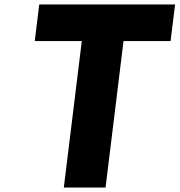

<svg xmlns="http://www.w3.org/2000/svg" viewBox="-20 -845 809 865"><path d="M136.6 -660H348.5L267.5 0H455.5L536.5 -660H748.5L768.8 -825H156.8Z"/></svg>

Font: Hussar
Style: BdSuprExtOblOne
Weight: 700
Foundry: Cannot Into Space Fonts
Version: Version 2.00